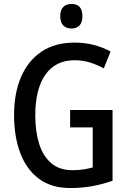

<svg xmlns="http://www.w3.org/2000/svg" viewBox="-20 -939 647 969"><path d="M334 -384H548V-27Q498 -9 445.5 0.5Q393 10 335 10Q240 10 177 -36.5Q114 -83 82.5 -166Q51 -249 51 -359Q51 -468 86 -550Q121 -632 189 -678Q257 -724 356 -724Q408 -724 454 -712Q500 -700 538 -679L504 -594Q469 -613 432.5 -624Q396 -635 357 -635Q260 -635 209 -562Q158 -489 158 -356Q158 -276 177.5 -213.5Q197 -151 238.5 -115.5Q280 -80 346 -80Q376 -80 401.5 -84Q427 -88 448 -94V-296H334ZM341 -919Q396 -919 396 -857Q396 -826 381 -810.5Q366 -795 341 -795Q315 -795 299.5 -810.5Q284 -826 284 -857Q284 -888 299 -903.5Q314 -919 341 -919Z"/></svg>

Font: Noto Sans Khmer Condensed Medium
Style: Regular
Weight: 500
Width: 3
Designer: Danh Hong and the Monotype Design Team
Foundry: Monotype Imaging Inc.
Version: Version 2.004; ttfautohint (v1.8.4.7-5d5b)